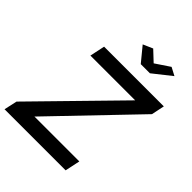

<svg xmlns="http://www.w3.org/2000/svg" viewBox="-287 -1053 1189 1189"><g transform="rotate(45 307.5 -458.5)"><path d="M-16 -86 498 -611H106L127 -710H650L632 -624L128 -99H521L500 0H-35ZM286 -889 350 -917 417 -854 511 -917 564 -889 444 -794H364Z"/></g></svg>

Font: Raleway Thin SemiBold
Style: Italic
Weight: 600
Italic angle: -12°
Version: Version 4.026